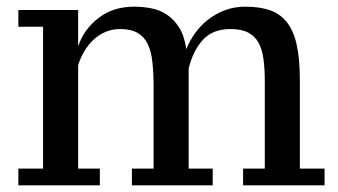

<svg xmlns="http://www.w3.org/2000/svg" viewBox="-20 -555 1011 575"><path d="M617 0H375V-50H440V-293Q440 -335 436.5 -368Q433 -401 422.5 -423Q412 -445 392 -456.5Q372 -468 340 -468Q316 -468 296 -459.5Q276 -451 260 -436Q244 -421 232.5 -401.5Q221 -382 214 -360V-50H279V0H35V-50H109V-475H35V-525H214V-419H215Q232 -468 275.5 -501.5Q319 -535 382 -535Q408 -535 433.5 -530Q459 -525 480 -511Q501 -497 516.5 -472.5Q532 -448 538 -408Q548 -433 564.5 -456Q581 -479 603.5 -496.5Q626 -514 654 -524.5Q682 -535 715 -535Q756 -535 786.5 -525Q817 -515 837.5 -490.5Q858 -466 868 -423.5Q878 -381 878 -315V-50H952V0H708V-50H773V-312Q773 -349 769 -378.5Q765 -408 754 -427.5Q743 -447 723 -457.5Q703 -468 670 -468Q617 -468 587.5 -435.5Q558 -403 545 -350V-50H617Z"/></svg>

Font: PT Serif Caption
Style: Regular
Weight: 400
Designer: A.Korolkova, O.Umpeleva, V.Yefimov
Foundry: ParaType Ltd
Version: Version 1.000W OFL